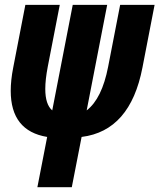

<svg xmlns="http://www.w3.org/2000/svg" viewBox="-20 -567 660 795"><path d="M134.8 208H277.3L317.9 0C452.6 -16.6 536.1 -112.8 569.8 -287.1L620.1 -546.9H477.5L427.7 -290.5C410.6 -202.6 381.3 -142.6 338.9 -109.9L423.8 -546.9H281.2L196.3 -109.9C177.2 -126 167.5 -155.8 167.5 -198.7C167.5 -224.6 170.9 -254.9 177.7 -290.5L227.5 -546.9H85L34.7 -287.1C27.8 -252 24.4 -219.7 24.4 -190.9C24.4 -80.1 74.7 -16.6 175.3 0Z"/></svg>

Font: Hack
Style: Bold Oblique
Weight: 700
Italic angle: -12°
Monospace: yes
Designer: Christopher Simpkins
Foundry: Christopher Simpkins
Version: Version 2.010